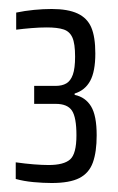

<svg xmlns="http://www.w3.org/2000/svg" viewBox="-20 -823 263 427"><path d="M95 -416Q76 -416 54.5 -418Q33 -420 15 -425V-462Q36 -459 55 -457.5Q74 -456 88 -456Q122 -456 136 -468.5Q150 -481 150 -522Q150 -562 140 -577Q130 -592 104 -592H56V-632H104Q118 -632 127.5 -637.5Q137 -643 142 -657Q147 -671 147 -697Q147 -726 141 -739.5Q135 -753 121.5 -757.5Q108 -762 84 -762Q68 -762 50 -760.5Q32 -759 16 -757V-795Q35 -799 55.5 -801Q76 -803 95 -803Q131 -803 152.5 -793Q174 -783 183 -762Q192 -741 192 -704Q192 -664 180.5 -643Q169 -622 146 -615V-612Q170 -607 182.5 -586.5Q195 -566 195 -522Q195 -485 186.5 -461.5Q178 -438 156.5 -427Q135 -416 95 -416Z"/></svg>

Font: Saira ExtraCondensed
Style: Regular
Weight: 400
Width: 2
Designer: Hector Gatti with collaboration of the Omnibus-Type team
Foundry: Omnibus-Type
Version: Version 1.101